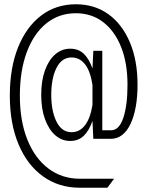

<svg xmlns="http://www.w3.org/2000/svg" viewBox="-20 -722 690 899"><path d="M354 157Q255 157 181 103.5Q107 50 66.5 -47Q26 -144 26 -274Q26 -404 64.5 -500Q103 -596 172.5 -649Q242 -702 335 -702Q423 -702 487.5 -655.5Q552 -609 588 -524Q624 -439 624 -325Q624 -268 615.5 -221.5Q607 -175 591 -141.5Q575 -108 552 -90Q529 -72 499 -72H417L413 -156Q397 -110 372 -86Q347 -62 309 -62Q269 -62 238.5 -89Q208 -116 190.5 -164.5Q173 -213 173 -278Q173 -344 190.5 -392.5Q208 -441 238.5 -467.5Q269 -494 309 -494Q347 -494 372 -470.5Q397 -447 413 -401L417 -484H459V-112H500Q538 -112 557.5 -170.5Q577 -229 577 -325Q577 -427 547 -502Q517 -577 463 -618.5Q409 -660 335 -660Q256 -660 197 -612.5Q138 -565 105.5 -478Q73 -391 73 -274Q73 -156 108 -68.5Q143 19 206.5 67Q270 115 355 115H514L483 157ZM315 -103Q353 -103 378 -135.5Q403 -168 413 -231V-325Q403 -389 378 -421Q353 -453 315 -453Q269 -453 244.5 -404Q220 -355 220 -278Q220 -202 244.5 -152.5Q269 -103 315 -103Z"/></svg>

Font: Azeret Mono Thin Thin
Style: Regular
Weight: 250
Version: Version 1.002